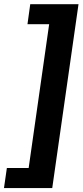

<svg xmlns="http://www.w3.org/2000/svg" viewBox="-41 -831 409 942"><path d="M215.3 91.8 344.2 -810.5H107.4L93.8 -712.4H200.2L99.6 -6.8H-7.3L-21.5 91.8Z"/></svg>

Font: Winston SemiBold
Style: Italic
Weight: 600
Italic angle: -8.13011°
Designer: Vernon Adams, Kim Jin-seong, David Berlow, Cristiano Sobral
Foundry: The Winston Project Authors
Version: Version 3.004